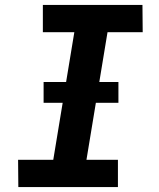

<svg xmlns="http://www.w3.org/2000/svg" viewBox="-20 -755 640 775"><path d="M456 0H54L53 -110H195L280 -625H153V-735H555L556 -625H414L329 -110H456ZM458 -340H156V-424H458Z"/></svg>

Font: Iosevka HT Extrabold Extended
Style: Italic
Weight: 800
Width: 7
Italic angle: -9°
Monospace: yes
Designer: Belleve Invis
Foundry: Belleve Invis
Version: Version 32.3.0; ttfautohint (v1.8.4)